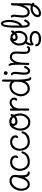

<svg xmlns="http://www.w3.org/2000/svg" viewBox="1803 -2539 1018 4664"><g transform="rotate(-90 2312.0 -207.0)"><path d="M168 8Q123 8 93 -11.5Q63 -31 44.5 -62.5Q26 -94 18 -131.5Q10 -169 10 -205Q10 -276 45 -344Q80 -412 139 -452Q190 -486 253 -486Q290 -486 322.5 -472Q355 -458 375.5 -428.5Q396 -399 396 -352Q396 -333 391 -286.5Q386 -240 386 -190Q386 -152 391.5 -118.5Q397 -85 411.5 -64Q426 -43 453 -43Q466 -43 472 -35Q478 -27 478 -17Q478 -8 472 0Q466 8 453 8Q414 8 389 -10.5Q364 -29 351 -58.5Q338 -88 334 -120Q318 -89 294 -59.5Q270 -30 238.5 -11Q207 8 168 8ZM168 -43Q202 -43 227.5 -63.5Q253 -84 272.5 -117Q292 -150 305.5 -188Q319 -226 327.5 -261.5Q336 -297 341 -322Q344 -339 344 -353Q344 -366 341 -378Q338 -390 330 -401Q317 -418 296.5 -426Q276 -434 253 -434Q231 -434 208.5 -427Q186 -420 169 -409Q121 -376 91.5 -320Q62 -264 62 -205Q62 -168 71 -130.5Q80 -93 103.5 -68Q127 -43 168 -43Z M704 8Q635 8 588 -27.5Q541 -63 517 -119Q493 -175 493 -235Q493 -288 512.5 -339Q532 -390 572 -424Q598 -447 635 -458.5Q672 -470 710 -470Q751 -470 787 -456Q823 -442 846 -413Q869 -384 869 -338Q869 -303 842 -282Q832 -275 823 -275Q814 -275 808.5 -281.5Q803 -288 803 -298Q803 -311 811 -320Q818 -328 818 -340Q818 -359 801.5 -377.5Q785 -396 761.5 -408Q738 -420 717 -420Q659 -420 620.5 -392.5Q582 -365 562.5 -321.5Q543 -278 543 -231Q543 -184 562.5 -140.5Q582 -97 620.5 -70Q659 -43 716 -43Q751 -43 790 -55Q829 -67 861.5 -90.5Q894 -114 907 -148Q910 -155 912.5 -162.5Q915 -170 918 -177Q925 -195 941 -195Q952 -195 960.5 -185.5Q969 -176 966 -162Q965 -157 958.5 -141.5Q952 -126 945 -112Q938 -98 936 -95Q905 -52 870 -30Q835 -8 794 0Q753 8 704 8Z M1192 8Q1123 8 1076 -27.5Q1029 -63 1005 -119Q981 -175 981 -235Q981 -288 1000.5 -339Q1020 -390 1060 -424Q1086 -447 1123 -458.5Q1160 -470 1198 -470Q1239 -470 1275 -456Q1311 -442 1334 -413Q1357 -384 1357 -338Q1357 -303 1330 -282Q1320 -275 1311 -275Q1302 -275 1296.5 -281.5Q1291 -288 1291 -298Q1291 -311 1299 -320Q1306 -328 1306 -340Q1306 -359 1289.5 -377.5Q1273 -396 1249.5 -408Q1226 -420 1205 -420Q1147 -420 1108.5 -392.5Q1070 -365 1050.5 -321.5Q1031 -278 1031 -231Q1031 -184 1050.5 -140.5Q1070 -97 1108.5 -70Q1147 -43 1204 -43Q1239 -43 1278 -55Q1317 -67 1349.5 -90.5Q1382 -114 1395 -148Q1398 -155 1400.5 -162.5Q1403 -170 1406 -177Q1413 -195 1429 -195Q1440 -195 1448.5 -185.5Q1457 -176 1454 -162Q1453 -157 1446.5 -141.5Q1440 -126 1433 -112Q1426 -98 1424 -95Q1393 -52 1358 -30Q1323 -8 1282 0Q1241 8 1192 8Z M1674 20Q1602 20 1556.5 -16.5Q1511 -53 1490 -110.5Q1469 -168 1469 -231Q1469 -253 1477 -286Q1485 -319 1500.5 -354.5Q1516 -390 1537.5 -420.5Q1559 -451 1586 -468.5Q1613 -486 1644 -482Q1667 -492 1695 -492Q1724 -492 1753.5 -481.5Q1783 -471 1802 -450L1820 -431V-434Q1820 -447 1828 -453Q1836 -459 1846 -459Q1856 -459 1864 -453Q1872 -447 1872 -434Q1872 -419 1867.5 -405Q1863 -391 1856 -378Q1873 -343 1881 -303.5Q1889 -264 1889 -226Q1889 -165 1863 -108.5Q1837 -52 1789 -16Q1741 20 1674 20ZM1690 -343Q1719 -343 1746 -352.5Q1773 -362 1793 -381Q1788 -389 1781.5 -396.5Q1775 -404 1768 -411Q1755 -423 1733.5 -431Q1712 -439 1691 -439Q1669 -439 1651.5 -428Q1634 -417 1634 -391Q1634 -370 1650.5 -356.5Q1667 -343 1690 -343ZM1674 -32Q1726 -32 1762.5 -60.5Q1799 -89 1818.5 -133.5Q1838 -178 1838 -226Q1838 -253 1833.5 -281Q1829 -309 1818 -335Q1791 -313 1758 -302Q1725 -291 1690 -291Q1635 -291 1609 -323.5Q1583 -356 1584 -394Q1555 -362 1538 -317Q1521 -272 1521 -231Q1521 -181 1536 -135Q1551 -89 1585 -60.5Q1619 -32 1674 -32Z M1987 -4Q1977 -4 1967.5 -9.5Q1958 -15 1957 -24Q1956 -41 1956 -56.5Q1956 -72 1956 -85Q1956 -113 1956.5 -139.5Q1957 -166 1957 -201Q1957 -245 1956 -288Q1955 -331 1955 -374V-450Q1955 -463 1963.5 -469.5Q1972 -476 1981 -476Q1990 -476 1998.5 -469.5Q2007 -463 2007 -450V-402Q2032 -435 2070 -459.5Q2108 -484 2151 -484Q2189 -484 2222 -464.5Q2255 -445 2268 -408Q2274 -392 2274 -373Q2274 -353 2266 -333.5Q2258 -314 2240 -302Q2232 -297 2224 -297Q2214 -297 2206.5 -304Q2199 -311 2199 -321Q2199 -332 2207 -341Q2215 -350 2219.5 -357Q2224 -364 2224 -372Q2224 -381 2220 -390Q2213 -411 2193.5 -422Q2174 -433 2151 -433Q2126 -433 2103 -419Q2080 -405 2062 -388Q2036 -363 2022.5 -327Q2009 -291 2009 -255V-170Q2009 -133 2009 -97Q2009 -61 2008 -24Q2008 -13 2001.5 -8.5Q1995 -4 1987 -4Z M2738 46Q2728 46 2716 38.5Q2704 31 2695 12Q2689 -2 2683.5 -24Q2678 -46 2674.5 -68Q2671 -90 2669 -104Q2642 -56 2597.5 -24Q2553 8 2494 8Q2435 8 2392.5 -24.5Q2350 -57 2327 -107Q2304 -157 2304 -210Q2304 -221 2305 -231.5Q2306 -242 2308 -252Q2321 -316 2356.5 -375Q2392 -434 2455 -464Q2478 -475 2502.5 -481Q2527 -487 2552 -487Q2581 -487 2609 -477.5Q2637 -468 2659 -445L2660 -444V-608Q2660 -623 2660.5 -632.5Q2661 -642 2661 -646Q2661 -656 2669 -661Q2677 -666 2687 -666Q2696 -666 2704 -661Q2712 -656 2712 -646Q2712 -641 2712.5 -629.5Q2713 -618 2713 -600Q2713 -580 2712.5 -553.5Q2712 -527 2712 -498Q2711 -443 2711 -388Q2711 -333 2711 -277Q2711 -244 2713 -202Q2715 -160 2719.5 -119Q2724 -78 2732 -46Q2735 -33 2739.5 -22.5Q2744 -12 2751 -1Q2768 7 2768 21Q2768 31 2759.5 38.5Q2751 46 2738 46ZM2487 -46Q2554 -46 2593 -87Q2632 -128 2649 -191Q2654 -209 2657 -255Q2660 -301 2660 -359V-364Q2649 -367 2643 -378Q2639 -386 2635.5 -393Q2632 -400 2625 -406Q2610 -421 2589.5 -427.5Q2569 -434 2547 -434Q2510 -434 2476 -418Q2426 -395 2398 -345Q2370 -295 2359 -242Q2356 -226 2356 -210Q2356 -181 2365 -152.5Q2374 -124 2390 -101Q2409 -75 2431 -60.5Q2453 -46 2487 -46Z M2870 -530Q2851 -530 2838 -544Q2825 -558 2825 -577Q2825 -596 2838 -610Q2851 -624 2870 -624Q2888 -624 2901 -610Q2914 -596 2914 -577Q2914 -558 2901 -544Q2888 -530 2870 -530ZM2918 18Q2891 18 2867 -5Q2845 -27 2837 -62Q2829 -97 2829 -138Q2829 -178 2834 -220Q2839 -262 2843.5 -298.5Q2848 -335 2848 -359Q2848 -389 2839 -398Q2813 -410 2813 -430Q2813 -440 2820.5 -446Q2828 -452 2838 -452Q2852 -452 2863 -444Q2874 -436 2881 -426Q2892 -412 2895.5 -392Q2899 -372 2899 -349Q2899 -321 2896 -288.5Q2893 -256 2889 -224Q2886 -196 2883.5 -170.5Q2881 -145 2881 -122Q2881 -95 2886 -74Q2891 -53 2903 -42Q2910 -35 2920 -35Q2938 -35 2954.5 -54Q2971 -73 2978 -86Q2982 -93 2985 -100.5Q2988 -108 2992 -115Q2999 -131 3015 -131Q3025 -131 3033.5 -124Q3042 -117 3042 -106Q3042 -103 3040 -97Q3033 -75 3014.5 -48Q2996 -21 2971 -1.5Q2946 18 2918 18Z M3443 19Q3418 19 3394.5 9Q3371 -1 3357 -24Q3343 -47 3338 -77.5Q3333 -108 3333 -142Q3333 -191 3338 -239Q3343 -287 3343 -318Q3343 -343 3338 -365Q3330 -397 3310 -411.5Q3290 -426 3252 -426Q3221 -426 3200 -403.5Q3179 -381 3165 -354Q3131 -289 3124 -211Q3117 -133 3117 -59V-25Q3117 -17 3108 -11Q3099 -5 3088 -5Q3079 -5 3072 -10.5Q3065 -16 3065 -30Q3065 -34 3065.5 -37.5Q3066 -41 3066 -44Q3067 -61 3068 -94Q3069 -127 3070.5 -169.5Q3072 -212 3072 -256Q3072 -324 3068 -382Q3064 -440 3053 -462Q3044 -470 3044 -482Q3044 -492 3050.5 -500Q3057 -508 3067 -508Q3070 -508 3074 -507Q3078 -506 3082 -503Q3099 -491 3108.5 -453Q3118 -415 3122 -372Q3142 -413 3174 -445Q3206 -477 3252 -477Q3302 -477 3338.5 -452Q3375 -427 3387 -377Q3390 -364 3391 -347.5Q3392 -331 3392 -311Q3392 -271 3389.5 -223.5Q3387 -176 3387 -135Q3387 -106 3389.5 -84Q3392 -62 3399 -52Q3406 -43 3418.5 -38Q3431 -33 3444 -33Q3461 -33 3471 -41Q3476 -52 3484 -57Q3492 -62 3500 -62Q3509 -62 3515.5 -56.5Q3522 -51 3522 -40Q3522 -31 3514 -15Q3504 5 3483.5 12Q3463 19 3443 19Z M3700 282Q3655 282 3613.5 268.5Q3572 255 3545.5 228.5Q3519 202 3519 164Q3519 151 3527 145Q3535 139 3545 139Q3555 139 3563 145Q3571 151 3571 164Q3571 180 3582.5 191.5Q3594 203 3609 211Q3623 218 3646 222.5Q3669 227 3695 227Q3729 227 3762.5 218.5Q3796 210 3818 190.5Q3840 171 3840 138Q3840 108 3817 90Q3794 72 3762.5 64Q3731 56 3706 56Q3681 56 3653 60Q3625 64 3604 80L3596 86Q3589 91 3582 95Q3575 99 3567 99Q3554 99 3546 82Q3539 65 3539 41Q3539 6 3553.5 -33Q3568 -72 3589 -96Q3576 -109 3564 -130V-131Q3548 -160 3542.5 -192.5Q3537 -225 3537 -256Q3537 -291 3549.5 -327.5Q3562 -364 3584.5 -395.5Q3607 -427 3637 -446Q3650 -454 3665.5 -461.5Q3681 -469 3697 -469Q3705 -469 3712 -467Q3719 -465 3726 -460Q3731 -461 3735.5 -461.5Q3740 -462 3744 -462Q3773 -462 3798.5 -446.5Q3824 -431 3843 -410Q3848 -416 3851 -422Q3854 -428 3857 -432Q3866 -447 3882 -447Q3892 -447 3899 -440.5Q3906 -434 3906 -423Q3906 -417 3905 -414Q3902 -403 3893.5 -390Q3885 -377 3874 -365Q3886 -340 3890.5 -312.5Q3895 -285 3895 -257Q3895 -203 3873 -155.5Q3851 -108 3809.5 -78Q3768 -48 3709 -48Q3668 -48 3632 -65Q3616 -46 3604 -21.5Q3592 3 3590 29Q3640 5 3709 5Q3754 5 3795.5 18Q3837 31 3864 60Q3891 89 3891 138Q3891 187 3863 219Q3835 251 3791.5 266.5Q3748 282 3700 282ZM3735 -338Q3755 -338 3775.5 -347.5Q3796 -357 3810 -370Q3797 -385 3778.5 -398Q3760 -411 3748 -411Q3729 -411 3713 -398Q3698 -386 3698 -368Q3698 -359 3704 -351Q3716 -338 3735 -338ZM3709 -100Q3753 -100 3782.5 -122Q3812 -144 3827.5 -180Q3843 -216 3843 -257Q3843 -274 3841.5 -291Q3840 -308 3835 -324Q3816 -308 3789.5 -297.5Q3763 -287 3736 -287Q3716 -287 3697.5 -294.5Q3679 -302 3665 -318Q3655 -329 3650.5 -341.5Q3646 -354 3646 -367Q3646 -379 3649 -389Q3622 -364 3605 -328Q3588 -292 3588 -256Q3588 -234 3591.5 -210Q3595 -186 3604 -165Q3627 -128 3652.5 -114Q3678 -100 3709 -100Z M4061 8Q4045 8 4028 -1Q4002 -15 3990 -43.5Q3978 -72 3975 -103.5Q3972 -135 3972 -158V-357Q3972 -389 3973.5 -432.5Q3975 -476 3980 -521.5Q3985 -567 3995.5 -607Q4006 -647 4023.5 -671.5Q4041 -696 4069 -696Q4091 -696 4106 -682Q4121 -668 4130.5 -648.5Q4140 -629 4145 -613Q4153 -586 4157 -554.5Q4161 -523 4161 -489Q4161 -418 4142.5 -346Q4124 -274 4085 -227Q4076 -216 4058 -199.5Q4040 -183 4023 -184V-158Q4023 -149 4024 -130Q4025 -111 4028.5 -91.5Q4032 -72 4039.5 -58Q4047 -44 4060 -44Q4073 -44 4085.5 -58Q4098 -72 4107.5 -89Q4117 -106 4121 -115Q4129 -130 4146 -130Q4155 -130 4163 -124Q4171 -118 4171 -107Q4171 -103 4169 -97Q4163 -77 4147 -52Q4131 -27 4109 -9.5Q4087 8 4061 8ZM4023 -240Q4036 -249 4046 -260Q4065 -282 4079 -321Q4093 -360 4101.5 -407Q4110 -454 4110 -499Q4110 -540 4102.5 -576Q4095 -612 4078 -635Q4071 -645 4066 -645Q4062 -645 4059 -639Q4054 -630 4050 -620Q4046 -610 4043 -599Q4036 -574 4032 -538Q4028 -502 4026 -462Q4024 -422 4023.5 -385Q4023 -348 4023 -322Z M4320 280Q4270 280 4248 255.5Q4226 231 4226 199Q4226 159 4252 122Q4284 77 4335.5 51Q4387 25 4442 25Q4476 25 4506 35Q4512 6 4514 -22Q4516 -50 4516 -76Q4516 -94 4515.5 -111Q4515 -128 4514 -144Q4501 -109 4479 -74.5Q4457 -40 4425 -17Q4393 6 4350 6Q4304 6 4272.5 -16.5Q4241 -39 4227 -91Q4217 -128 4217 -170Q4217 -211 4223.5 -253.5Q4230 -296 4234 -336Q4235 -344 4235.5 -353Q4236 -362 4236 -370Q4236 -378 4235.5 -386Q4235 -394 4234 -401Q4220 -412 4220 -428Q4220 -438 4226.5 -445Q4233 -452 4243 -452Q4249 -452 4256 -449Q4276 -439 4282 -419Q4288 -399 4288 -377Q4288 -364 4287 -352.5Q4286 -341 4285 -331Q4284 -303 4277 -257Q4270 -211 4270 -167Q4270 -116 4287 -80.5Q4304 -45 4353 -45Q4384 -45 4408.5 -68Q4433 -91 4451.5 -126.5Q4470 -162 4482.5 -198Q4495 -234 4501 -261.5Q4507 -289 4508 -296Q4509 -306 4509.5 -329.5Q4510 -353 4510.5 -377.5Q4511 -402 4511 -411Q4512 -430 4519.5 -441Q4527 -452 4542 -452Q4558 -452 4563 -442Q4568 -432 4568 -421Q4568 -410 4567 -397.5Q4566 -385 4565 -374Q4565 -362 4564.5 -338.5Q4564 -315 4564 -291Q4564 -267 4564 -250Q4564 -233 4564 -233Q4564 -204 4565 -172Q4566 -140 4566 -108Q4566 -67 4563.5 -25.5Q4561 16 4553 57Q4565 65 4572 74Q4578 83 4578 92Q4578 102 4572 110Q4566 118 4555 118Q4547 118 4537 111Q4527 141 4509.5 168.5Q4492 196 4466 219Q4439 244 4400 262Q4361 280 4320 280ZM4323 229Q4352 229 4380 216Q4408 203 4430 183Q4453 162 4468 137Q4483 112 4493 85Q4489 83 4484.5 82Q4480 81 4475 80Q4460 77 4444 77Q4401 77 4359 96.5Q4317 116 4295 151Q4290 159 4286 172Q4282 185 4282 197Q4282 207 4287 216Q4292 225 4303 227Q4308 228 4313 228.5Q4318 229 4323 229Z"/></g></svg>

Font: Twinkle Star
Style: Regular
Weight: 400
Designer: Robert E. Leuschke
Foundry: Robert E. Leuschke
Version: Version 2.010; ttfautohint (v1.8.3)